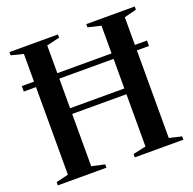

<svg xmlns="http://www.w3.org/2000/svg" viewBox="-130 -874 1010 1006"><g transform="rotate(-20 375.0 -371.5)"><path d="M93.5 -34.5V-708L25.5 -725V-743H295.5V-725L223.5 -708V-358H526V-708L454 -725V-743H724V-725L656 -708V-34.5L725 -18.5V0H454V-18.5L526 -34.5V-326H223.5V-34.5L296 -18.5V0H25V-18.5ZM723.5 -553.5V-523H25.5V-553.5Z"/></g></svg>

Font: Merriweather 144pt SemiBold
Style: Regular
Weight: 600
Version: Version 2.100